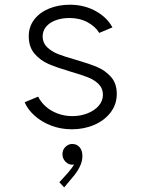

<svg xmlns="http://www.w3.org/2000/svg" viewBox="-20 -543 602 818"><path d="M85 -107.4 142.6 -131.3Q153.3 -108.9 174.3 -89.8Q195.3 -70.8 224.9 -59.6Q254.4 -48.3 288.1 -48.3Q322.8 -48.3 352.8 -60.1Q382.8 -71.8 400.6 -92.5Q418.5 -113.3 418.5 -139.2Q418.5 -166.5 400.4 -184.6Q382.3 -202.6 355.2 -213.4Q328.1 -224.1 280.8 -237.8Q223.1 -254.9 187.7 -270Q152.3 -285.2 127.4 -314Q102.5 -342.8 102.5 -388.7Q102.5 -429.7 126.2 -460.2Q149.9 -490.7 189.9 -506.8Q230 -522.9 277.3 -522.9Q338.4 -522.9 387.2 -496.1Q436 -469.2 459 -426.3L402.8 -402.8Q386.7 -429.7 353.3 -448Q319.8 -466.3 275.4 -466.3Q243.2 -466.3 217 -456.5Q190.9 -446.8 176.3 -429Q161.6 -411.1 161.6 -387.2Q162.1 -359.9 180.9 -341.8Q199.7 -323.7 227.3 -312.7Q254.9 -301.8 301.8 -288.6Q359.4 -272 394 -257.3Q428.7 -242.7 453.1 -215.1Q477.5 -187.5 477.5 -143.1Q477.5 -98.6 451.4 -64.2Q425.3 -29.8 381.6 -11Q337.9 7.8 286.1 7.8Q238.3 7.8 197 -8.3Q155.8 -24.4 126.7 -50.8Q97.7 -77.1 85 -107.4ZM232.9 233.4 268.1 194.8Q289.1 170.4 295.4 157.7Q290.5 158.7 287.6 158.7Q272 158.7 259 145.8Q246.1 132.8 246.1 113.8Q246.1 95.2 258.8 82.8Q271.5 70.3 287.6 70.3Q307.1 70.3 319.1 84.2Q331.1 98.1 331.1 121.6Q331.1 146.5 318.1 170.7Q305.2 194.8 290.5 210.9L253.4 255.4Z"/></svg>

Font: Reddit Mono Light
Style: Regular
Weight: 300
Monospace: yes
Designer: Stephen Hutchings
Foundry: Reddit
Version: Version 1.011